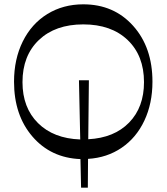

<svg xmlns="http://www.w3.org/2000/svg" viewBox="-20 -728 771 888"><path d="M355 140.1 352.1 7.8Q215.3 2.4 130.1 -96.4Q44.9 -195.3 44.9 -350.1Q44.9 -454.6 85.4 -536.4Q126 -618.2 199 -663.1Q272 -708 365.2 -708Q506.8 -708 595.9 -608.4Q685.1 -508.8 685.1 -350.1Q685.1 -249.5 647.7 -170.2Q610.4 -90.8 542.7 -44.7Q475.1 1.5 387.2 6.8L386.2 140.1ZM84 -348.1Q84 -230 155.8 -158.7Q227.5 -87.4 351.1 -83L345.2 -356.9H391.1L388.2 -84Q508.3 -90.3 577.1 -161.1Q646 -231.9 646 -348.1Q646 -470.7 570.3 -543Q494.6 -615.2 365.2 -615.2Q235.8 -615.2 159.9 -543Q84 -470.7 84 -348.1Z"/></svg>

Font: Ribes
Style: Regular
Weight: 400
Designer: Luigi Gorlero
Foundry: Collletttivo
Version: Version 2.100;Glyphs 3.2 (3217)